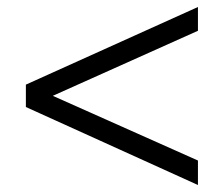

<svg xmlns="http://www.w3.org/2000/svg" viewBox="-20 -561 640 549"><path d="M546 -541V-473L131 -287L546 -102V-32L54 -255V-319Z"/></svg>

Font: Muli
Style: Regular
Weight: 400
Designer: Vernon Adams
Foundry: Vernon Adams
Version: Version 2.000